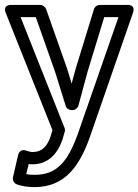

<svg xmlns="http://www.w3.org/2000/svg" viewBox="-35 -536 564 783"><path d="M82 133C90 134 92 134 98 134C164 134 202 87 220 32L229 1C231 -4 230 -10 228 -15L49 -466H111L190 -242C204 -198 218 -151 233 -104C236 -93 247 -87 257 -87H261C273 -87 283 -97 285 -106C297 -151 310 -200 322 -243L390 -466H448L281 14C241 122 198 177 106 177C92 177 80 176 72 174ZM71 78C51 71 41 86 39 96L18 186C15 198 22 212 34 216C54 223 77 227 106 227C228 227 287 144 329 30L507 -483C520 -520 483 -516 483 -516H372C362 -516 351 -509 348 -498L274 -257C268 -236 263 -217 257 -195C251 -215 245 -237 238 -258L153 -499C150 -507 140 -516 129 -516H12C-28 -516 -11 -482 -11 -482L179 -5L172 18C158 61 136 84 98 84C91 84 79 81 71 78Z"/></svg>

Font: Falling Sky
Style: Ou
Weight: 400
Designer: Paul D. Hunt
Foundry: Adobe Systems Incorporated
Version: Version 1.02